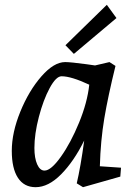

<svg xmlns="http://www.w3.org/2000/svg" viewBox="-20 -767 560 798"><path d="M29 -140Q29 -216 64.5 -303Q100 -390 152 -449.5Q204 -509 251 -509Q273 -509 340 -500L375 -495L435 -509L460 -493Q429 -367 413.5 -275Q398 -183 395 -76L483 -70L480 -33L325 11L299 -5Q315 -73 330 -183Q287 -96 234 -42.5Q181 11 128 11Q80 11 54.5 -28Q29 -67 29 -140ZM165 -58Q192 -58 233 -115.5Q274 -173 308.5 -257Q343 -341 351 -415Q276 -450 236 -450Q213 -450 186.5 -401Q160 -352 141.5 -281Q123 -210 123 -152Q123 -110 134.5 -84Q146 -58 165 -58ZM252 -579 424 -747 464 -692 287 -543Z"/></svg>

Font: Andada Pro Medium
Style: Italic
Weight: 500
Italic angle: -7°
Designer: Carolina Giovagnoli
Foundry: Huerta Tipografica
Version: Version 3.005; ttfautohint (v1.8.4)